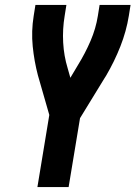

<svg xmlns="http://www.w3.org/2000/svg" viewBox="-20 -755 547 775"><path d="M131 0 179 -291 133 -451Q118 -508 112 -568.5Q106 -629 116 -691L123 -735H248L241 -691Q232 -637 235 -583Q238 -529 253 -480L264 -441L295 -493Q324 -540 345.5 -590Q367 -640 375 -691L382 -735H507L500 -691Q490 -629 466 -568Q442 -507 408 -449Q406 -446 404.5 -443.5Q403 -441 401 -438L303 -278L257 0Z"/></svg>

Font: Iosevka Term Curly XBd Obl
Style: Regular
Weight: 800
Italic angle: -9°
Designer: Belleve Invis
Foundry: Belleve Invis
Version: Version 32.3.0